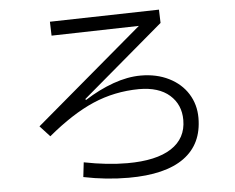

<svg xmlns="http://www.w3.org/2000/svg" viewBox="-54 -818 1107 905"><g transform="rotate(-5 500.0 -365.5)"><path d="M871 -230Q871 -106 782 -41.5Q693 23 519 23Q413 23 306 1L314 -68Q424 -46 519 -46Q656 -46 727.5 -92.5Q799 -139 799 -226Q799 -299 748 -344Q697 -389 603 -389Q487 -388 385 -344Q283 -300 168 -204L121 -255L629 -686L215 -676L213 -742L730 -754L732 -691L347 -364L351 -360Q418 -403 486.5 -427.5Q555 -452 617 -452Q692 -452 750 -423Q808 -394 839.5 -343.5Q871 -293 871 -230Z"/></g></svg>

Font: IBM Plex Sans SC
Style: Regular
Weight: 400
Designer: Mike Abbink; Paul van der Laan; Pieter van Rosmalen; Eunyou Noh; Wujin Sim; Chorong Kim; Dohee Lee; Yejin We; Jinhee Kim
Foundry: Sandoll Inc.
Version: Version 1.000